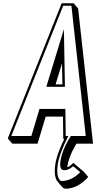

<svg xmlns="http://www.w3.org/2000/svg" viewBox="-20 -845 620 1172"><path d="M319.4 -330 358.6 -458.3 360.9 -330ZM356.7 -569 355.8 -570H356.7ZM390.3 175.9C390.5 174.6 390.6 173.2 390.8 171.8C400.9 101.8 446.9 31.8 446.9 31.8H547.9L456.9 -793.2L429.7 -825H356.3L27.5 0L54.8 31.8H209.4L258.9 -133.2H364.5L366.1 0L371.1 5.9C353.1 43 325.1 105.9 317.6 158C309.3 215.4 318.2 248 331.5 263.5L358.7 295.3C365.6 303.3 373.6 306.8 381.1 306.8C463.3 306.8 518.6 234.8 518.6 234.8L491.4 203L427.2 149C427.2 149 411.6 168.2 390.3 175.9ZM332.6 158C340 106.5 370 40.4 387.5 5L397.4 -15H381.1L379.1 -180H221L171.5 -15H49L365.8 -810H415.9L503.5 -15H412.6L407.3 -6.8C406.1 -5.1 359.3 65.8 348.6 140C345.2 163.5 346.6 194 371.4 194C396 194 416.2 178.7 426.6 169.5L470 206C450.8 225.7 409.3 260 356 260C348.7 260 320.1 244.1 332.6 158ZM376.3 -315 370.1 -666.6 262.6 -315Z"/></svg>

Font: Blink
Style: 3DObl
Weight: 400
Designer: Mew Too
Foundry: Cannot Into Space Fonts
Version: Version 001.000